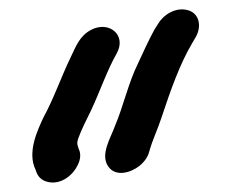

<svg xmlns="http://www.w3.org/2000/svg" viewBox="-20 -744 489 405"><path d="M274 -394C285 -403 292 -413 295 -425C302 -450 313 -472 321 -497C339 -551 359 -609 386 -654L393 -666C406 -689 400 -715 378 -722C350 -731 323 -711 313 -693L306 -682C296 -664 280 -630 271 -610C251 -570 240 -519 222 -477C214 -454 190 -417 209 -392C224 -371 255 -379 274 -394ZM144 -396C150 -408 151 -420 146 -430C145 -434 143 -437 143 -443C143 -445 144 -448 145 -452C152 -471 163 -493 172 -511C190 -549 206 -596 226 -631C248 -670 210 -701 172 -681C148 -668 141 -648 129 -623C110 -584 93 -535 72 -497C59 -469 37 -423 55 -386C59 -372 67 -363 82 -360C110 -354 135 -376 144 -396Z"/></svg>

Font: Dictator
Style: Ita
Weight: 500
Version: Version MIL.1277